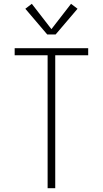

<svg xmlns="http://www.w3.org/2000/svg" viewBox="-20 -988 540 1008"><path d="M230 0V-698H57V-735H443V-698H270V0ZM228 -807 113 -942 147 -968 250 -835 353 -968 387 -942 272 -807Z"/></svg>

Font: Zed Sans Extralight
Style: Regular
Weight: 200
Designer: Belleve Invis
Foundry: Belleve Invis
Version: Version 1.0.0; ttfautohint (v1.8.4)